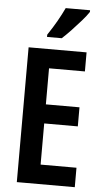

<svg xmlns="http://www.w3.org/2000/svg" viewBox="-62 -975 541 1013"><g transform="rotate(5 209.0 -468.5)"><path d="M374 0H67V-714H374V-613H184V-422H362V-321H184V-103H374ZM373 -928Q360 -908 336 -880.5Q312 -853 285.5 -825Q259 -797 237 -777H159V-789Q186 -829 207 -866Q228 -903 244 -937H373Z"/></g></svg>

Font: Noto Sans Thai ExtCond SemBd
Style: Regular
Weight: 600
Width: 2
Designer: Monotype Design Team
Foundry: Monotype Imaging Inc.
Version: Version 2.002; ttfautohint (v1.8.4.7-5d5b)